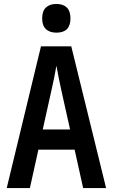

<svg xmlns="http://www.w3.org/2000/svg" viewBox="-20 -950 570 970"><path d="M14 0 187 -716H340L516 0H400L357 -194H174L131 0ZM240 -494 196 -296H334L290 -493Q284 -521 277 -555Q270 -589 265 -618Q260 -589 253 -554Q246 -519 240 -494ZM265 -785Q231 -785 212 -803Q193 -821 193 -857Q193 -894 212 -912Q231 -930 265 -930Q299 -930 317.5 -912Q336 -894 336 -857Q336 -785 265 -785Z"/></svg>

Font: Noto Sans Mono Condensed SemiBold
Style: Regular
Weight: 600
Width: 3
Designer: Monotype Design Team
Foundry: Monotype Imaging Inc.
Version: Version 2.014